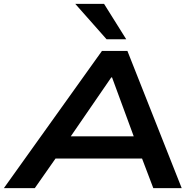

<svg xmlns="http://www.w3.org/2000/svg" viewBox="-48 -967 1004 987"><path d="M-28 0 476 -705H607L886 0H740L664 -200L724 -152H191L271 -200L131 0ZM524 -569 291 -230 257 -266H692L652 -232L528 -569ZM500 -765 339 -947H487L601 -765Z"/></svg>

Font: Nunito Sans 10pt Expanded
Style: Bold Italic
Weight: 700
Width: 7
Italic angle: -9°
Designer: Vernon Adams
Foundry: Vernon Adams
Version: Version 3.101;gftools[0.9.27]